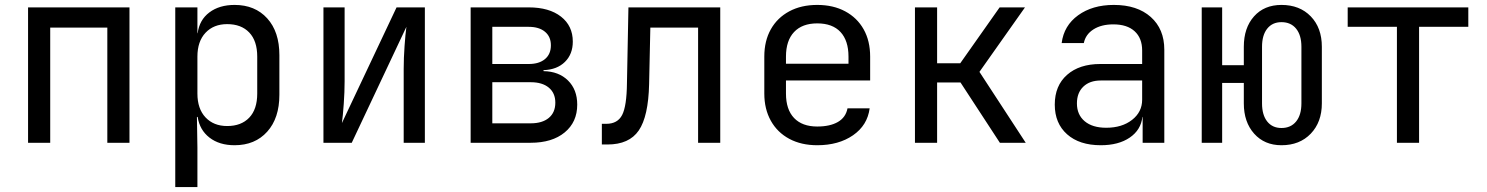

<svg xmlns="http://www.w3.org/2000/svg" viewBox="-20 -580 6040 780"><path d="M94 0V-550H506V0H416V-468H184V0Z M692 180V-550H782V-445H783Q790 -499 830.5 -529.5Q871 -560 933 -560Q1016 -560 1065.5 -505.5Q1115 -451 1115 -356V-195Q1115 -100 1065.5 -45Q1016 10 933 10Q871 10 831 -21Q791 -52 783 -105H780L782 20V180ZM903 -68Q960 -68 992.5 -102Q1025 -136 1025 -200V-350Q1025 -414 992.5 -448Q960 -482 903 -482Q848 -482 815 -447Q782 -412 782 -350V-200Q782 -138 815 -103Q848 -68 903 -68Z M1294 0V-550H1380V-250Q1380 -207 1376.5 -158Q1373 -109 1369 -80L1591 -550H1706V0H1620V-300Q1620 -344 1623.5 -393Q1627 -442 1631 -471L1409 0Z M1892 0V-550H2128Q2211 -550 2259 -512.5Q2307 -475 2307 -411Q2307 -360 2275 -328.5Q2243 -297 2188 -295V-291Q2250 -290 2287.5 -253Q2325 -216 2325 -155Q2325 -84 2274 -42Q2223 0 2136 0ZM1980 -320H2128Q2170 -320 2194 -340Q2218 -360 2218 -396Q2218 -431 2194 -451Q2170 -471 2128 -471H1980ZM1980 -79H2136Q2183 -79 2209.5 -101Q2236 -123 2236 -163Q2236 -202 2209.5 -224Q2183 -246 2136 -246H1980Z M2425 7V-77H2443Q2489 -77 2507.5 -113Q2526 -149 2527 -242L2533 -550H2906V0H2816V-468H2622L2617 -238Q2614 -107 2575 -50Q2536 7 2448 7Z M3300 10Q3235 10 3186.5 -16Q3138 -42 3111.5 -89.5Q3085 -137 3085 -200V-350Q3085 -414 3111.5 -461Q3138 -508 3186.5 -534Q3235 -560 3300 -560Q3365 -560 3413.5 -534Q3462 -508 3488.5 -461Q3515 -414 3515 -350V-253H3173V-200Q3173 -135 3206 -100.5Q3239 -66 3300 -66Q3352 -66 3384 -84.5Q3416 -103 3423 -140H3513Q3504 -71 3445.5 -30.5Q3387 10 3300 10ZM3173 -321H3427V-350Q3427 -415 3394.5 -450Q3362 -485 3300 -485Q3239 -485 3206 -450Q3173 -415 3173 -350Z M3697 0V-550H3787V-323H3881L4041 -550H4144L3959 -288L4147 0H4042L3882 -245H3787V0Z M4452 10Q4365 10 4315 -34.5Q4265 -79 4265 -155Q4265 -232 4315 -276Q4365 -320 4450 -320H4620V-375Q4620 -425 4589.5 -453Q4559 -481 4503 -481Q4454 -481 4422 -460.5Q4390 -440 4383 -405H4293Q4302 -476 4360 -518Q4418 -560 4505 -560Q4600 -560 4655 -511Q4710 -462 4710 -378V0H4622V-105H4621Q4615 -52 4569.5 -21Q4524 10 4452 10ZM4474 -61Q4538 -61 4579 -93Q4620 -125 4620 -175V-253H4452Q4407 -253 4381 -228Q4355 -203 4355 -160Q4355 -114 4386.5 -87.5Q4418 -61 4474 -61Z M5186 10Q5117 10 5075 -37Q5033 -84 5033 -160V-243H4945V0H4862V-550H4945V-315H5033V-390Q5033 -467 5074.5 -513.5Q5116 -560 5186 -560Q5260 -560 5305 -513.5Q5350 -467 5350 -390V-160Q5350 -84 5305 -37Q5260 10 5186 10ZM5186 -60Q5224 -60 5245.5 -86.5Q5267 -113 5267 -160V-390Q5267 -437 5245.5 -463.5Q5224 -490 5186 -490Q5149 -490 5128 -463.5Q5107 -437 5107 -390V-160Q5107 -113 5128 -86.5Q5149 -60 5186 -60Z M5655 0V-471H5455V-550H5945V-471H5745V0Z"/></svg>

Font: Liga JetBrainsMono Nerd Font
Style: Regular
Weight: 400
Designer: Philipp Nurullin, Konstantin Bulenkov
Foundry: JetBrains
Version: Version 2.225; ttfautohint (v1.8.3)